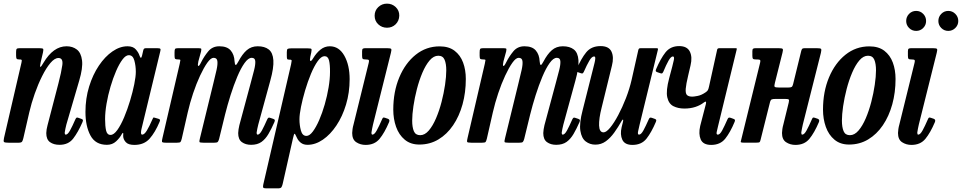

<svg xmlns="http://www.w3.org/2000/svg" viewBox="-23 -785 5290 1056"><path d="M86 -520H191Q210.5 -520 213.8 -516.5Q217 -513 213.5 -497L200.5 -441.5Q195 -416.5 199.2 -417Q203.5 -417.5 216 -439.5Q270 -530.5 343 -530.5Q376.5 -530.5 399.8 -512.5Q423 -494.5 428.2 -453Q433.5 -411.5 412.5 -341L342 -100Q340 -93 336.5 -76.2Q333 -59.5 333 -56Q333 -44.5 338.5 -44.5Q349.5 -44.5 362.2 -67.5Q375 -90.5 391 -127.5Q394.5 -135 397.5 -137.5Q400.5 -140 408 -137L425 -131Q432 -128.5 433 -125Q434 -121.5 430.5 -113Q406 -57 379.5 -22.8Q353 11.5 304.5 11.5Q272.5 11.5 252 -3.2Q231.5 -18 231.5 -53Q231.5 -61 233.5 -73.8Q235.5 -86.5 238.5 -96.5L298.5 -327Q314.5 -388.5 319.8 -427.2Q325 -466 298.5 -466Q277.5 -466 254.2 -438.5Q231 -411 208.8 -366.5Q186.5 -322 168 -269.5Q149.5 -217 138 -167L105.5 -25.5Q102.5 -12.5 98.5 -6.2Q94.5 0 78 0H26Q3.5 0 -0.8 -4Q-5 -8 -1 -26L95 -440Q98 -453 95.8 -455.5Q93.5 -458 87 -458H82.5Q70.5 -458 68 -462.8Q65.5 -467.5 65.5 -480.5V-499Q65.5 -512.5 69 -516.2Q72.5 -520 86 -520Z M854.5 -114.5Q830.5 -57 800 -22.5Q769.5 12 716 12Q682.5 12 668.8 -3.2Q655 -18.5 654.5 -36Q654 -40 654.5 -42.2Q655 -44.5 655 -48.5Q655 -60.5 647 -47.5Q636 -26.5 615.5 -7.5Q595 11.5 565 11.5Q502 11.5 474.5 -39.8Q447 -91 447 -169.5Q447 -243.5 467.2 -309Q487.5 -374.5 521 -424.2Q554.5 -474 595.5 -502.2Q636.5 -530.5 678.5 -530.5Q709 -530.5 724 -513.2Q739 -496 744 -480Q752.5 -454.5 758.5 -480L764.5 -506.5Q766 -513.5 769 -516.8Q772 -520 780.5 -520H841Q856.5 -520 859 -516.2Q861.5 -512.5 858 -500.5L755.5 -77Q752.5 -65 752.5 -56Q752.5 -44.5 759 -44.5Q771 -44.5 784.8 -67.2Q798.5 -90 815.5 -129Q818.5 -136 820 -138Q821.5 -140 830 -137L849 -131.5Q856 -129 857 -125.8Q858 -122.5 854.5 -114.5ZM724 -390Q724 -422.5 716 -452Q708 -481.5 685.5 -481.5Q668.5 -481.5 650.5 -457.5Q632.5 -433.5 615.5 -394.2Q598.5 -355 584.8 -308.2Q571 -261.5 563 -214.8Q555 -168 555 -130Q555 -91 560.5 -67Q566 -43 585 -43Q603 -43 622.5 -70.2Q642 -97.5 660 -140.5Q678 -183.5 692.5 -231.5Q707 -279.5 715.5 -322Q724 -364.5 724 -390Z M956.5 -520H1062.5Q1078.5 -520 1082.2 -518.2Q1086 -516.5 1083 -502.5L1068 -447.5Q1063 -425 1067.5 -422.2Q1072 -419.5 1083.5 -443Q1099.5 -475 1122.5 -502.8Q1145.5 -530.5 1183.5 -530.5Q1226 -530.5 1245.8 -507.5Q1265.5 -484.5 1267 -448Q1268.5 -428.5 1273.2 -427.8Q1278 -427 1288 -446.5Q1309.5 -487.5 1334.2 -509Q1359 -530.5 1394.5 -530.5Q1432.5 -530.5 1455 -513Q1477.5 -495.5 1480.5 -454Q1483.5 -412.5 1463.5 -341L1397.5 -100Q1395.5 -92.5 1392 -76Q1388.5 -59.5 1388.5 -56Q1388.5 -44.5 1394 -44.5Q1405 -44.5 1417.8 -68Q1430.5 -91.5 1446.5 -128Q1450 -135 1453 -137.2Q1456 -139.5 1464 -136.5L1479 -131.5Q1487 -128.5 1488.2 -125.5Q1489.5 -122.5 1486.5 -114Q1470 -76.5 1453.5 -48.2Q1437 -20 1414.8 -4.2Q1392.5 11.5 1358 11.5Q1328 11.5 1307.5 -3.2Q1287 -18 1287 -53Q1287 -61 1289 -73.8Q1291 -86.5 1293.5 -96.5L1355.5 -327Q1366.5 -367.5 1374.5 -399Q1382.5 -430.5 1381 -448.8Q1379.5 -467 1361.5 -467Q1342.5 -467 1322 -438.2Q1301.5 -409.5 1282 -363Q1262.5 -316.5 1245.2 -262Q1228 -207.5 1215 -155.5L1182 -20.5Q1178.5 -8 1174.2 -4Q1170 0 1154 0H1097.5Q1075.5 0 1074 -4.2Q1072.5 -8.5 1077 -26L1151.5 -331Q1161.5 -370.5 1168.2 -401.2Q1175 -432 1172.5 -449.5Q1170 -467 1151.5 -467Q1136.5 -467 1117.2 -440Q1098 -413 1077.5 -369Q1057 -325 1039.2 -272Q1021.5 -219 1009.5 -166.5L976.5 -21.5Q973 -8 969.5 -4Q966 0 948.5 0H892.5Q869.5 0 868 -5Q866.5 -10 871 -28L965.5 -434.5Q969 -450 969 -454Q969 -458 960.5 -458H958.5Q945.5 -458 941.2 -460.8Q937 -463.5 937 -477.5V-497Q937 -511 939.8 -515.5Q942.5 -520 956.5 -520Z M1577.5 -519H1670Q1687 -519 1689.5 -515.8Q1692 -512.5 1689 -497L1684 -474Q1679.5 -453.5 1684 -450Q1688.5 -446.5 1699 -464Q1717 -494 1739.8 -512.2Q1762.5 -530.5 1791 -530.5Q1841.5 -530.5 1870.8 -478.8Q1900 -427 1900 -349.5Q1900 -275.5 1880.2 -210Q1860.5 -144.5 1827.2 -94.8Q1794 -45 1752.8 -16.8Q1711.5 11.5 1668.5 11.5Q1646.5 11.5 1632 0.5Q1617.5 -10.5 1609.5 -28.5Q1600.5 -49 1597.2 -49.5Q1594 -50 1588.5 -25L1531.5 227.5Q1528.5 239.5 1524.5 245.2Q1520.5 251 1505 251H1442Q1426.5 251 1424.5 246.2Q1422.5 241.5 1425 230L1578 -431.5Q1581 -445 1581.2 -451Q1581.5 -457 1570 -457H1566.5Q1558 -457 1556.2 -461.2Q1554.5 -465.5 1554.5 -478V-498.5Q1554.5 -513 1559.2 -516Q1564 -519 1577.5 -519ZM1624 -129Q1624 -96.5 1632 -67Q1640 -37.5 1662.5 -37.5Q1679.5 -37.5 1697.5 -61.5Q1715.5 -85.5 1732.5 -124.5Q1749.5 -163.5 1763 -210.5Q1776.5 -257.5 1784.2 -304Q1792 -350.5 1792 -389Q1792.5 -428.5 1786.8 -452.2Q1781 -476 1762 -476Q1744 -476 1724.5 -448.8Q1705 -421.5 1687.2 -378.8Q1669.5 -336 1655.2 -288Q1641 -240 1632.5 -197.5Q1624 -155 1624 -129Z M2037.5 -698.5Q2037.5 -727 2057.5 -746Q2077.5 -765 2105.5 -765Q2133.5 -765 2153.5 -746Q2173.5 -727 2173 -698.5Q2172 -670 2152.8 -651.2Q2133.5 -632.5 2105.5 -632.5Q2077.5 -632.5 2057.5 -651.2Q2037.5 -670 2037.5 -698.5ZM2127 -494.5 2028.5 -100Q2027 -93.5 2023.5 -76.5Q2020 -59.5 2020 -56Q2020 -44.5 2025 -44.5Q2036.5 -44.5 2049.2 -67.8Q2062 -91 2078 -128Q2081 -135.5 2084 -137.8Q2087 -140 2095 -137L2111 -131.5Q2122.5 -127 2117 -113.5Q2092 -54.5 2064.5 -21.2Q2037 12 1988 12Q1959 12 1936.5 -2.8Q1914 -17.5 1914 -53.5Q1914 -62 1916 -75.2Q1918 -88.5 1921 -98.5L2005 -439.5Q2008 -451 2005.2 -454.5Q2002.5 -458 1990 -458H1989Q1975.5 -458 1972 -461.5Q1968.5 -465 1968.5 -478V-503.5Q1968.5 -514.5 1972.8 -517.2Q1977 -520 1987 -520H2106Q2125.5 -520 2128.5 -515.8Q2131.5 -511.5 2127 -494.5Z M2140 -182Q2140 -280.5 2173 -359.2Q2206 -438 2263.5 -484Q2321 -530 2395 -530Q2445.5 -530 2477.2 -505.8Q2509 -481.5 2524 -441Q2539 -400.5 2539 -350.5Q2539 -276.5 2521 -211.2Q2503 -146 2469.2 -96.2Q2435.5 -46.5 2388.5 -18.2Q2341.5 10 2283.5 10Q2235 10 2203 -16.8Q2171 -43.5 2155.5 -87.2Q2140 -131 2140 -182ZM2244 -121.5Q2244 -85.5 2253.2 -63.5Q2262.5 -41.5 2288 -41.5Q2313.5 -41.5 2335.5 -67.2Q2357.5 -93 2375.2 -134.5Q2393 -176 2405.5 -224.2Q2418 -272.5 2424.8 -318.5Q2431.5 -364.5 2431.5 -398.5Q2431.5 -434.5 2422.2 -456.5Q2413 -478.5 2387.5 -478.5Q2362 -478.5 2340 -452.8Q2318 -427 2300.2 -385.2Q2282.5 -343.5 2270 -295.2Q2257.5 -247 2250.8 -201Q2244 -155 2244 -121.5Z M2634.5 -520H2740.5Q2756.5 -520 2760.2 -518.2Q2764 -516.5 2761 -502.5L2746 -447.5Q2741 -425 2745.5 -422.2Q2750 -419.5 2761.5 -443Q2777.5 -475 2800.5 -502.8Q2823.5 -530.5 2861.5 -530.5Q2904 -530.5 2923.8 -507.5Q2943.5 -484.5 2945 -448Q2946.5 -428.5 2951.2 -427.8Q2956 -427 2966 -446.5Q2987.5 -487.5 3012.2 -509Q3037 -530.5 3072.5 -530.5Q3110.5 -530.5 3133 -513Q3155.5 -495.5 3158.5 -454Q3161.5 -412.5 3141.5 -341L3075.5 -100Q3073.5 -92.5 3070 -76Q3066.5 -59.5 3066.5 -56Q3066.5 -44.5 3072 -44.5Q3083 -44.5 3095.8 -68Q3108.5 -91.5 3124.5 -128Q3128 -135 3131 -137.2Q3134 -139.5 3142 -136.5L3157 -131.5Q3165 -128.5 3166.2 -125.5Q3167.5 -122.5 3164.5 -114Q3148 -76.5 3131.5 -48.2Q3115 -20 3092.8 -4.2Q3070.5 11.5 3036 11.5Q3006 11.5 2985.5 -3.2Q2965 -18 2965 -53Q2965 -61 2967 -73.8Q2969 -86.5 2971.5 -96.5L3033.5 -327Q3044.5 -367.5 3052.5 -399Q3060.5 -430.5 3059 -448.8Q3057.5 -467 3039.5 -467Q3020.5 -467 3000 -438.2Q2979.5 -409.5 2960 -363Q2940.5 -316.5 2923.2 -262Q2906 -207.5 2893 -155.5L2860 -20.5Q2856.5 -8 2852.2 -4Q2848 0 2832 0H2775.5Q2753.5 0 2752 -4.2Q2750.5 -8.5 2755 -26L2829.5 -331Q2839.5 -370.5 2846.2 -401.2Q2853 -432 2850.5 -449.5Q2848 -467 2829.5 -467Q2814.5 -467 2795.2 -440Q2776 -413 2755.5 -369Q2735 -325 2717.2 -272Q2699.5 -219 2687.5 -166.5L2654.5 -21.5Q2651 -8 2647.5 -4Q2644 0 2626.5 0H2570.5Q2547.5 0 2546 -5Q2544.5 -10 2549 -28L2643.5 -434.5Q2647 -450 2647 -454Q2647 -458 2638.5 -458H2636.5Q2623.5 -458 2619.2 -460.8Q2615 -463.5 2615 -477.5V-497Q2615 -511 2617.8 -515.5Q2620.5 -520 2634.5 -520Z M3148.5 -404.5Q3173 -462.5 3201 -497Q3229 -531.5 3280 -531.5Q3326 -531.5 3340.2 -501Q3354.5 -470.5 3342.5 -423.5L3286 -193Q3270.5 -132 3272 -94.5Q3273.5 -57 3296.5 -57Q3311.5 -57 3333 -83Q3354.5 -109 3377.2 -151.8Q3400 -194.5 3419.8 -245.5Q3439.5 -296.5 3451 -346.5L3487.5 -509Q3489 -515 3491.5 -517.5Q3494 -520 3501.5 -520H3583.5Q3593 -520 3595 -518.5Q3597 -517 3595 -509.5L3495 -100Q3491 -83 3486.8 -63.8Q3482.5 -44.5 3491.5 -44.5Q3503 -44.5 3515.8 -67.8Q3528.5 -91 3545 -128.5Q3548 -135 3551 -137.2Q3554 -139.5 3562 -137L3577.5 -131.5Q3584.5 -129 3586 -125.8Q3587.5 -122.5 3584.5 -115Q3560 -57 3532.8 -22.5Q3505.5 12 3455.5 12Q3413 12 3399.8 -16.5Q3386.5 -45 3396 -85.5L3403.5 -115.5Q3406 -126 3403.2 -127Q3400.5 -128 3396.5 -120.5Q3377 -86 3355.5 -56Q3334 -26 3308.8 -7.8Q3283.5 10.5 3251.5 10.5Q3221.5 10.5 3198.5 -7Q3175.5 -24.5 3169 -65.8Q3162.5 -107 3181.5 -179L3242 -419Q3243.5 -425.5 3247 -439Q3250.5 -452.5 3251 -463.5Q3251.5 -474.5 3244.5 -474.5Q3232 -474.5 3218.5 -451.5Q3205 -428.5 3188 -390Q3185 -384 3182 -381.8Q3179 -379.5 3171 -382.5L3155 -388Q3148 -390.5 3146.8 -393.8Q3145.5 -397 3148.5 -404.5Z M3585.5 -404.5Q3610 -462.5 3637.2 -497Q3664.5 -531.5 3712.5 -531.5Q3756 -531.5 3771 -501.5Q3786 -471.5 3775 -425.5L3762 -370Q3750.5 -322 3748.5 -296.8Q3746.5 -271.5 3755.2 -262.5Q3764 -253.5 3785 -253.5Q3793.5 -253.5 3814.2 -257.5Q3835 -261.5 3857.5 -277Q3866.5 -283 3870 -288.8Q3873.5 -294.5 3876.5 -308.5L3921.5 -512.5Q3923.5 -520 3933.5 -520H4020Q4027.5 -520 4028.8 -518.8Q4030 -517.5 4028.5 -511.5L3926 -90Q3921.5 -73 3918.8 -58.8Q3916 -44.5 3925 -44.5Q3936.5 -44.5 3949 -67.8Q3961.5 -91 3978 -128.5Q3981 -135 3984 -137.2Q3987 -139.5 3995.5 -137L4010.5 -131.5Q4017.5 -129 4019 -125.8Q4020.5 -122.5 4017.5 -115Q3993.5 -57 3966 -22.5Q3938.5 12 3888.5 12Q3844 12 3831 -18Q3818 -48 3828 -92L3859.5 -213.5Q3864 -233.5 3848.5 -221.5Q3829 -206 3801.8 -197Q3774.5 -188 3741 -188Q3706.5 -188 3680.8 -201Q3655 -214 3647 -249.8Q3639 -285.5 3657.5 -355L3674.5 -419Q3679.5 -436.5 3683.2 -455.5Q3687 -474.5 3678 -474.5Q3667 -474.5 3654 -451.5Q3641 -428.5 3625 -390Q3622 -384 3619 -381.8Q3616 -379.5 3608 -382.5L3592 -388Q3585 -390.5 3583.8 -393.8Q3582.5 -397 3585.5 -404.5Z M4492 -494.5 4392.5 -100Q4391 -93.5 4387.5 -76.5Q4384 -59.5 4384 -56Q4384 -44.5 4389 -44.5Q4400.5 -44.5 4413.2 -67.8Q4426 -91 4442 -128Q4445 -135.5 4448 -137.8Q4451 -140 4459 -137L4475 -131.5Q4486.5 -127 4481 -113.5Q4456 -54.5 4428.5 -21.2Q4401 12 4352 12Q4323 12 4300.5 -2.8Q4278 -17.5 4278 -53.5Q4278 -62 4280 -75.2Q4282 -88.5 4285 -98.5L4315 -221Q4318.5 -235 4314.5 -238Q4310.5 -241 4292.5 -241H4245.5Q4228.5 -241 4222 -238.5Q4215.5 -236 4212 -223L4160 -15.5Q4157.5 -5.5 4154.5 -3Q4151.5 -0.5 4138 -0.5H4066Q4050 -0.5 4051 -5.5Q4052 -10.5 4055 -22L4157.5 -439.5Q4160.5 -451 4157.5 -454.5Q4154.5 -458 4142 -458H4135.5Q4122.5 -458 4118.8 -461.5Q4115 -465 4115 -478V-503.5Q4115 -514.5 4119.2 -517.2Q4123.5 -520 4134 -520H4258.5Q4278.5 -520 4281.8 -515.8Q4285 -511.5 4280.5 -494.5L4239 -329.5Q4234.5 -312.5 4237.5 -308Q4240.5 -303.5 4263 -303.5H4310.5Q4326 -303.5 4331 -306.8Q4336 -310 4339 -322L4383.5 -503.5Q4385 -511 4388.5 -515.5Q4392 -520 4402 -520H4469.5Q4490 -520 4493 -515.8Q4496 -511.5 4492 -494.5Z M4503.5 -182Q4503.5 -280.5 4536.5 -359.2Q4569.5 -438 4627 -484Q4684.5 -530 4758.5 -530Q4809 -530 4840.8 -505.8Q4872.5 -481.5 4887.5 -441Q4902.5 -400.5 4902.5 -350.5Q4902.5 -276.5 4884.5 -211.2Q4866.5 -146 4832.8 -96.2Q4799 -46.5 4752 -18.2Q4705 10 4647 10Q4598.5 10 4566.5 -16.8Q4534.5 -43.5 4519 -87.2Q4503.5 -131 4503.5 -182ZM4607.5 -121.5Q4607.5 -85.5 4616.8 -63.5Q4626 -41.5 4651.5 -41.5Q4677 -41.5 4699 -67.2Q4721 -93 4738.8 -134.5Q4756.5 -176 4769 -224.2Q4781.5 -272.5 4788.2 -318.5Q4795 -364.5 4795 -398.5Q4795 -434.5 4785.8 -456.5Q4776.5 -478.5 4751 -478.5Q4725.5 -478.5 4703.5 -452.8Q4681.5 -427 4663.8 -385.2Q4646 -343.5 4633.5 -295.2Q4621 -247 4614.2 -201Q4607.5 -155 4607.5 -121.5Z M5129 -494.5 5030.5 -100Q5029 -93.5 5025.5 -76.5Q5022 -59.5 5022 -56Q5022 -44.5 5027 -44.5Q5038.5 -44.5 5051.2 -67.8Q5064 -91 5080 -128Q5083 -135.5 5086 -137.8Q5089 -140 5097 -137L5113 -131.5Q5124.5 -127 5119 -113.5Q5094 -54.5 5066.5 -21.2Q5039 12 4990 12Q4961 12 4938.5 -2.8Q4916 -17.5 4916 -53.5Q4916 -62 4918 -75.2Q4920 -88.5 4923 -98.5L5007 -439.5Q5010 -451 5007.2 -454.5Q5004.5 -458 4992 -458H4991Q4977.5 -458 4974 -461.5Q4970.5 -465 4970.5 -478V-503.5Q4970.5 -514.5 4974.8 -517.2Q4979 -520 4989 -520H5108Q5127.5 -520 5130.5 -515.8Q5133.5 -511.5 5129 -494.5ZM5192.5 -615Q5170 -615 5154 -631Q5138 -647 5138 -669.5Q5138 -692.5 5154 -708.8Q5170 -725 5192.5 -725Q5215 -725 5231.2 -708.8Q5247.5 -692.5 5247.5 -669.5Q5247.5 -647 5231.2 -631Q5215 -615 5192.5 -615ZM5016 -615Q4993 -615 4977 -631Q4961 -647 4961 -669.5Q4961 -692.5 4977 -708.8Q4993 -725 5016 -725Q5038.5 -725 5054.5 -708.8Q5070.5 -692.5 5070.5 -669.5Q5070.5 -647 5054.5 -631Q5038.5 -615 5016 -615Z"/></svg>

Font: Besley* Condensed Medium
Style: Italic
Weight: 500
Width: 3
Italic angle: -13°
Designer: Owen Earl
Foundry: indestructible type*
Version: Version 3.000; ttfautohint (v1.8.3)